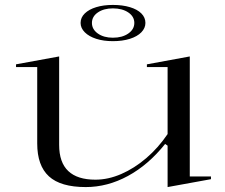

<svg xmlns="http://www.w3.org/2000/svg" viewBox="-20 -744 913 779"><path d="M328 15Q226 15 178.5 -28.5Q131 -72 131 -162V-472H45V-483L220 -515V-156Q220 -85 257 -50Q294 -15 367 -15Q419 -15 472 -38Q525 -61 573.5 -102.5Q622 -144 660 -200V-472H576V-483L750 -515V-28H836V-17L660 15V-153L650 -160Q582 -75 499 -30Q416 15 328 15ZM438 -724Q477 -724 507 -715Q537 -706 553.5 -689.5Q570 -673 570 -651Q570 -630 553.5 -613Q537 -596 507 -586.5Q477 -577 438 -577Q400 -577 370.5 -586.5Q341 -596 324 -613Q307 -630 307 -651Q307 -673 324 -689.5Q341 -706 370.5 -715Q400 -724 438 -724ZM438 -710Q401 -710 377 -693.5Q353 -677 353 -651Q353 -625 377 -608Q401 -591 438 -591Q476 -591 500.5 -608Q525 -625 525 -651Q525 -677 500.5 -693.5Q476 -710 438 -710Z"/></svg>

Font: Kalnia SemiExpanded Light
Style: Regular
Weight: 300
Width: 6
Designer: Frida Medrano
Foundry: Frida Medrano
Version: Version 1.105